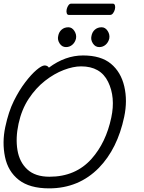

<svg xmlns="http://www.w3.org/2000/svg" viewBox="-25 -1018 790 1056"><path d="M478 -820Q482 -842 497 -855Q512 -868 534 -868Q554 -868 567 -848Q580 -828 576 -806Q571 -785 556 -772Q541 -759 521 -759Q499 -759 486 -779Q473 -799 478 -820ZM351 -868Q371 -868 384 -848Q397 -828 393 -806Q388 -785 373 -772Q358 -759 338 -759Q316 -759 303 -779Q290 -799 295 -820Q299 -842 314 -855Q329 -868 351 -868ZM342 -968Q345 -980 351.5 -989Q358 -998 367 -998H595Q604 -998 607 -989Q610 -980 607 -967Q604 -955 597 -945.5Q590 -936 581 -936H353Q345 -936 342 -945.5Q339 -955 342 -968ZM244 -646Q334 -713 432 -713Q530 -713 585 -667.5Q640 -622 658.5 -543Q677 -464 658 -375Q621 -200 519 -95Q408 18 245 18Q138 18 78.5 -28.5Q19 -75 2.5 -155Q-14 -235 4 -319.5Q22 -404 51 -462.5Q80 -521 113.5 -565Q147 -609 176 -633.5Q205 -658 220.5 -658Q236 -658 244 -646ZM247 -46Q391 -46 479 -145Q558 -234 587 -371Q611 -483 569.5 -568Q528 -653 421 -653Q378 -653 325.5 -633Q273 -613 222.5 -573.5Q172 -534 133 -475Q94 -416 77 -337.5Q60 -259 71 -192.5Q82 -126 125.5 -86Q169 -46 247 -46Z"/></svg>

Font: LXGW Bright GB
Style: Italic
Weight: 400
Italic angle: -12°
Designer: Christian Thalmann (Catharsis Fonts)
Foundry: LXGW / Christian Thalmann (Catharsis Fonts) / Fontworks Inc.
Version: Version 5.510